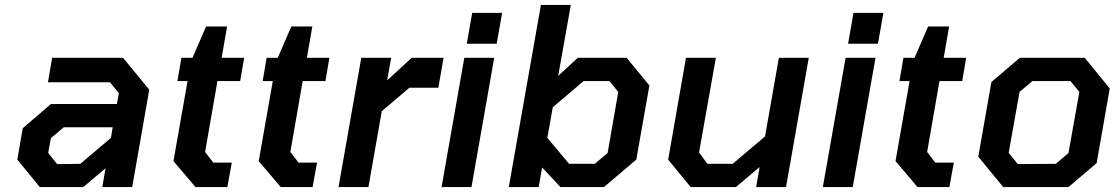

<svg xmlns="http://www.w3.org/2000/svg" viewBox="-20 -757 4511 777"><path d="M141 0 50 -111 72 -238 186 -336H453L461 -380L425 -424H174L191 -523H478L584 -394L515 0H394L407 -76L317 0ZM211 -93 305 -94 429 -199 436 -242H238L186 -198L175 -138Z M771 0 682 -105 739 -429H698L714 -523H759L814 -650H899L877 -523H968L952 -429H860L810 -142L843 -99H918L900 0Z M1116 0 1027 -105 1084 -429H1043L1059 -523H1104L1159 -650H1244L1222 -523H1313L1297 -429H1205L1155 -142L1188 -99H1263L1245 0Z M1350 0 1442 -523H1563L1547 -432L1646 -523H1775L1754 -402H1637L1525 -307L1471 0Z M1869 -580 1891 -705H2012L1990 -580ZM1767 0 1859 -523H1980L1888 0Z M2039 0 2169 -737H2290L2239 -450L2318 -523H2516L2608 -411L2555 -111L2424 0H2248L2174 -79L2160 0ZM2283 -94H2387L2439 -138L2482 -385L2446 -429H2342L2217 -323L2195 -199Z M2775 0 2684 -111 2756 -523H2877L2809 -140L2843 -94H2945L3076 -205L3132 -523H3253L3161 0H3040L3054 -81L2958 0Z M3412 -580 3434 -705H3555L3533 -580ZM3310 0 3402 -523H3523L3431 0Z M3693 0 3604 -105 3661 -429H3620L3636 -523H3681L3736 -650H3821L3799 -523H3890L3874 -429H3782L3732 -142L3765 -99H3840L3822 0Z M4304 0H4040L3939 -123L3992 -425L4107 -523H4370L4471 -399L4418 -97ZM4099 -93 4253 -94 4304 -138 4348 -385 4312 -429H4158L4106 -385L4062 -138Z"/></svg>

Font: Tomorrow Medium
Style: Italic
Weight: 500
Italic angle: -10°
Designer: Tony de Marco, Monica Rizzolli
Foundry: Just in Type
Version: Version 2.002